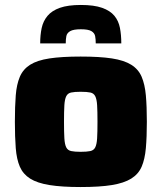

<svg xmlns="http://www.w3.org/2000/svg" viewBox="-20 -746 651 774"><path d="M305 8Q229 8 179.5 0Q130 -8 101.5 -26Q73 -44 60 -74Q47 -104 43.5 -149Q40 -194 40 -255Q40 -317 43.5 -361.5Q47 -406 60 -436.5Q73 -467 101.5 -485Q130 -503 179.5 -510.5Q229 -518 305 -518Q382 -518 431 -510.5Q480 -503 509 -485Q538 -467 551 -436.5Q564 -406 568 -361.5Q572 -317 572 -255Q572 -194 568 -149Q564 -104 551 -74Q538 -44 509 -26Q480 -8 431 0Q382 8 305 8ZM305 -134Q330 -134 344 -137Q358 -140 364 -152Q370 -164 371.5 -188.5Q373 -213 373 -255Q373 -298 371.5 -322Q370 -346 364 -358Q358 -370 344.5 -373Q331 -376 305 -376Q280 -376 266.5 -373Q253 -370 247 -358Q241 -346 239.5 -322Q238 -298 238 -255Q238 -213 239.5 -188.5Q241 -164 247 -152Q253 -140 267 -137Q281 -134 305 -134ZM306 -726Q359 -726 391.5 -714.5Q424 -703 441 -682.5Q458 -662 463.5 -633.5Q469 -605 469 -571H366Q366 -588 363.5 -600.5Q361 -613 348.5 -620.5Q336 -628 306 -628Q276 -628 263 -620.5Q250 -613 247.5 -600.5Q245 -588 245 -571H142Q142 -605 148 -633Q154 -661 171.5 -682Q189 -703 221.5 -714.5Q254 -726 306 -726Z"/></svg>

Font: Saira SemiExpanded ExtraBold
Style: Regular
Weight: 800
Width: 6
Designer: Hector Gatti with collaboration of the Omnibus-Type team
Foundry: Omnibus-Type
Version: Version 1.101